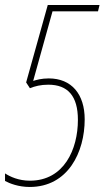

<svg xmlns="http://www.w3.org/2000/svg" viewBox="-47 -734 416 764"><path d="M71 10C224 10 290 -129 290 -259C290 -359 238 -422 147 -422C118 -422 98 -416 85 -412L162 -689H343L349 -714H143L57 -406L72 -383C92 -391 115 -397 145 -397C223 -397 263 -352 263 -257C263 -140 208 -15 72 -15C27 -15 -7 -31 -27 -44V-14C-9 -4 27 10 71 10Z"/></svg>

Font: Noto Sans ExtraCondensed Thin
Style: Italic
Weight: 100
Width: 2
Italic angle: -12°
Designer: Monotype Design Team
Foundry: Monotype Imaging Inc.
Version: Version 2.013